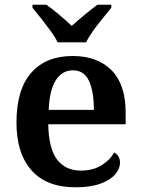

<svg xmlns="http://www.w3.org/2000/svg" viewBox="-20 -786 599 816"><path d="M300 10Q178 10 114 -62Q50 -134 50 -265Q50 -405 112.5 -476.5Q175 -548 289 -548Q394 -548 454 -487.5Q514 -427 514 -308V-258H185Q187 -155 222.5 -108Q258 -61 324 -61Q375 -61 411.5 -83.5Q448 -106 465 -138Q490 -125 490 -94Q490 -69 469.5 -45Q449 -21 407 -5.5Q365 10 300 10ZM379 -319Q379 -396 358.5 -441.5Q338 -487 290 -487Q243 -487 216.5 -444Q190 -401 187 -319ZM225 -606Q214 -629 194.5 -655.5Q175 -682 154.5 -708Q134 -734 118 -753V-766H177Q201 -749 232 -723Q263 -697 285 -676Q308 -697 339.5 -723Q371 -749 394 -766H453V-753Q438 -734 416.5 -708Q395 -682 376 -655.5Q357 -629 346 -606Z"/></svg>

Font: Noto Serif Tibetan SemiBold
Style: Regular
Weight: 600
Designer: Monotype Design Team
Foundry: Monotype Imaging Inc.
Version: Version 2.103; ttfautohint (v1.8.4.7-5d5b)